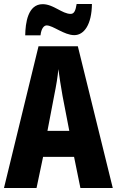

<svg xmlns="http://www.w3.org/2000/svg" viewBox="-20 -947 588 967"><path d="M107 -769H184C188 -805 202 -819 215 -819C247 -819 303 -770 354 -770C404 -770 442 -824 443 -927H366C361 -895 354 -877 336 -877C293 -877 249 -926 195 -926C120 -926 108 -831 107 -769ZM385 0H548L372 -714H174L0 0H164L197 -157H353ZM295 -464 329 -288H219L253 -466C263 -515 271 -563 274 -599C279 -561 286 -514 295 -464Z"/></svg>

Font: Noto Sans Lao UI ExtCond ExtBd
Style: Regular
Weight: 800
Width: 2
Designer: Monotype Design Team
Foundry: Monotype Imaging Inc.
Version: Version 2.000